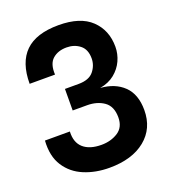

<svg xmlns="http://www.w3.org/2000/svg" viewBox="-137 -843 849 956"><g transform="rotate(-20 287.0 -365.0)"><path d="M279.5 12.5Q206.5 12.5 146.2 -12.5Q86 -37.5 51.8 -90.2Q17.5 -143 23 -225H155Q152 -167.5 185.2 -138Q218.5 -108.5 281 -108.5Q331 -108.5 368.5 -132.5Q406 -156.5 406 -209Q406 -267 369.8 -292.8Q333.5 -318.5 280 -318.5H204L204.5 -432.5H276.5Q332.5 -432.5 357 -462.8Q381.5 -493 381.5 -530.5Q381.5 -578 352.2 -601Q323 -624 282 -624Q236.5 -624 208 -599Q179.5 -574 182.5 -516.5H48Q48 -629 105.8 -685.5Q163.5 -742 282.5 -742Q397.5 -742 455 -687Q512.5 -632 512.5 -544.5Q512.5 -506.5 496.5 -471.2Q480.5 -436 449 -410.5Q417.5 -385 371 -377Q448 -371.5 494 -327Q540 -282.5 540 -199Q540 -101.5 470 -44.5Q400 12.5 279.5 12.5Z"/></g></svg>

Font: Spline Sans SemiBold
Style: Regular
Weight: 600
Designer: Eben Sorkin, Mirko Velimirovic
Foundry: Sorkin Type
Version: Version 1.000; ttfautohint (v1.8.3)